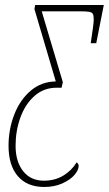

<svg xmlns="http://www.w3.org/2000/svg" viewBox="-20 -734 433 764"><path d="M14 -154Q14 -219 36.5 -277.5Q59 -336 101.5 -372.5Q144 -409 202 -410L117 -698L120 -714H393L363 -562H341Q353 -639 353 -656Q353 -672 349.5 -678.5Q346 -685 335 -687Q324 -689 296 -689H146L230 -407L225 -385H206Q154 -385 117 -352Q80 -319 61 -266Q42 -213 42 -154Q42 -91 72 -53Q102 -15 155 -15Q198 -15 231.5 -35Q265 -55 285 -88Q288 -86 290.5 -82Q293 -78 293 -74Q293 -57 276 -37.5Q259 -18 227.5 -4Q196 10 156 10Q88 10 51 -33Q14 -76 14 -154Z"/></svg>

Font: Noto Serif CondThin
Style: Italic
Weight: 250
Width: 3
Italic angle: -12°
Designer: Monotype Design Team
Foundry: Monotype Imaging Inc.
Version: Version 1.001